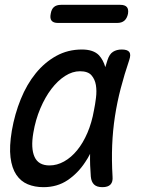

<svg xmlns="http://www.w3.org/2000/svg" viewBox="-20 -765 640 795"><path d="M160 10Q124 10 95 -2Q66 -14 47.5 -41.5Q29 -69 23.5 -113.5Q18 -158 29 -224Q41 -293 66 -354.5Q91 -416 128 -461.5Q165 -507 213 -533.5Q261 -560 319 -560Q367 -560 390 -536Q408 -516 416 -487Q420 -501 425 -516Q433 -541 448 -550.5Q463 -560 484 -560Q508 -560 515.5 -549.5Q523 -539 515 -516Q495 -457 480 -399.5Q465 -342 456 -283.5Q447 -225 444.5 -163.5Q442 -102 446 -34Q448 -12 437.5 -1Q427 10 404 10Q381 10 369.5 -1Q358 -12 356 -34Q352 -82 353 -128Q344 -110 333 -94Q303 -48 260 -19Q217 10 160 10ZM185 -80Q216 -80 245.5 -96.5Q275 -113 299.5 -143Q324 -173 342 -215Q360 -257 369 -308Q374 -332 377.5 -360.5Q381 -389 377 -413Q373 -437 358.5 -453.5Q344 -470 311 -470Q280 -470 249.5 -450.5Q219 -431 193 -397Q167 -363 147 -316Q127 -269 118 -215Q107 -151 123 -115.5Q139 -80 185 -80ZM220 -670Q201 -670 193.5 -679.5Q186 -689 190 -708Q193 -727 203.5 -736Q214 -745 233 -745H478Q497 -745 505 -736Q513 -727 510 -708Q506 -689 495 -679.5Q484 -670 465 -670Z"/></svg>

Font: Maple Mono NL
Style: Italic
Weight: 400
Italic angle: -10°
Monospace: yes
Designer: subframe7536
Version: Version 7.000